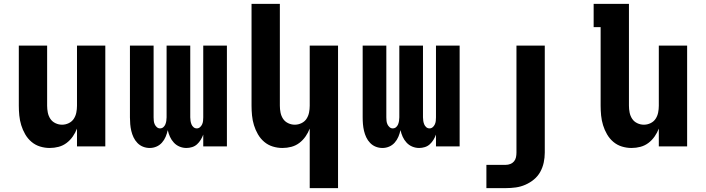

<svg xmlns="http://www.w3.org/2000/svg" viewBox="-20 -755 3640 990"><path d="M236 8Q211 8 186.5 0.5Q162 -7 142.5 -23.5Q123 -40 110 -62.5Q97 -85 89.5 -109.5Q82 -134 79.5 -159.5Q77 -185 77 -210V-520H223V-210Q223 -192 226.5 -174.5Q230 -157 239.5 -142.5Q249 -128 265.5 -120Q282 -112 300 -112Q318 -112 334.5 -120Q351 -128 360.5 -142.5Q370 -157 373.5 -174.5Q377 -192 377 -210V-520H523V0H377V-92Q369 -71 355.5 -51.5Q342 -32 323.5 -18Q305 -4 282.5 2Q260 8 236 8Z M752 8Q734 8 717.5 1.5Q701 -5 688.5 -18Q676 -31 668.5 -47Q661 -63 657 -80Q653 -97 651.5 -114.5Q650 -132 650 -150V-520H772V-150Q772 -141 773 -131.5Q774 -122 778 -113.5Q782 -105 789 -99Q796 -93 805 -93Q815 -93 822 -99Q829 -105 832.5 -113.5Q836 -122 837.5 -131.5Q839 -141 839 -150V-520H961V-150Q961 -141 962.5 -131.5Q964 -122 967.5 -113.5Q971 -105 978 -99Q985 -93 995 -93Q1004 -93 1011 -99Q1018 -105 1022 -113.5Q1026 -122 1027 -131.5Q1028 -141 1028 -150V-520H1150V0H1028V-61Q1023 -47 1015 -34Q1007 -21 996 -11Q985 -1 970.5 3.5Q956 8 941 8Q923 8 906 1Q889 -6 876.5 -19.5Q864 -33 856.5 -49.5Q849 -66 845 -84Q841 -66 834 -49.5Q827 -33 815 -19.5Q803 -6 786.5 1Q770 8 752 8Z M1577 215V-92Q1569 -71 1555.5 -51.5Q1542 -32 1523.5 -18Q1505 -4 1482.5 2Q1460 8 1436 8Q1411 8 1386.5 0.5Q1362 -7 1342.5 -23.5Q1323 -40 1310 -62.5Q1297 -85 1289.5 -109.5Q1282 -134 1279.5 -159.5Q1277 -185 1277 -210V-735H1423V-210Q1423 -192 1426.5 -174.5Q1430 -157 1439.5 -142.5Q1449 -128 1465.5 -120Q1482 -112 1500 -112Q1518 -112 1534.5 -120Q1551 -128 1560.5 -142.5Q1570 -157 1573.5 -174.5Q1577 -192 1577 -210V-520H1723V215Z M1952 8Q1934 8 1917.5 1.5Q1901 -5 1888.5 -18Q1876 -31 1868.5 -47Q1861 -63 1857 -80Q1853 -97 1851.5 -114.5Q1850 -132 1850 -150V-520H1972V-150Q1972 -141 1973 -131.5Q1974 -122 1978 -113.5Q1982 -105 1989 -99Q1996 -93 2005 -93Q2015 -93 2022 -99Q2029 -105 2032.5 -113.5Q2036 -122 2037.5 -131.5Q2039 -141 2039 -150V-520H2161V-150Q2161 -141 2162.5 -131.5Q2164 -122 2167.5 -113.5Q2171 -105 2178 -99Q2185 -93 2195 -93Q2204 -93 2211 -99Q2218 -105 2222 -113.5Q2226 -122 2227 -131.5Q2228 -141 2228 -150V-520H2350V0H2228V-61Q2223 -47 2215 -34Q2207 -21 2196 -11Q2185 -1 2170.5 3.5Q2156 8 2141 8Q2123 8 2106 1Q2089 -6 2076.5 -19.5Q2064 -33 2056.5 -49.5Q2049 -66 2045 -84Q2041 -66 2034 -49.5Q2027 -33 2015 -19.5Q2003 -6 1986.5 1Q1970 8 1952 8Z M2488 215V95H2588Q2600 95 2611.5 90.5Q2623 86 2630.5 77Q2638 68 2640.5 56Q2643 44 2643 32V-520H2789V32Q2789 58 2783.5 83.5Q2778 109 2765.5 131.5Q2753 154 2733 170.5Q2713 187 2689 197.5Q2665 208 2639.5 211.5Q2614 215 2588 215Z M3236 8Q3211 8 3186.5 0.5Q3162 -7 3142.5 -23.5Q3123 -40 3110 -62.5Q3097 -85 3089.5 -109.5Q3082 -134 3079.5 -159.5Q3077 -185 3077 -210V-615H3041V-735H3223V-210Q3223 -192 3226.5 -174.5Q3230 -157 3239.5 -142.5Q3249 -128 3265.5 -120Q3282 -112 3300 -112Q3318 -112 3334.5 -120Q3351 -128 3360.5 -142.5Q3370 -157 3373.5 -174.5Q3377 -192 3377 -210V-520H3523V0H3377V-92Q3369 -71 3355.5 -51.5Q3342 -32 3323.5 -18Q3305 -4 3282.5 2Q3260 8 3236 8Z"/></svg>

Font: Iosevka Heavy Extended
Style: Regular
Weight: 900
Width: 7
Monospace: yes
Designer: Belleve Invis
Foundry: Belleve Invis
Version: Version 32.5.0; ttfautohint (v1.8.4)